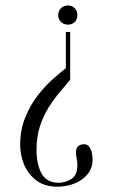

<svg xmlns="http://www.w3.org/2000/svg" viewBox="-20 -521 417 709"><path d="M281.5 12.6Q296.1 9.2 304.7 16.2Q313.2 23.2 317.5 37.4Q321.8 51.5 321.8 68.4Q321.8 100.1 302.9 122.7Q284.1 145.2 254.7 156.8Q225.2 168.4 192 168.4Q144.8 168.4 114.4 145.4Q84 122.5 69.2 87.1Q54.5 51.6 54.5 14.4Q54.5 -41.2 73.1 -87Q91.6 -132.8 119.3 -168.4Q147 -204 175.4 -229.2Q203.9 -254.5 223.2 -269.1V-403H239.2V-226.4Q222.1 -205.9 200.7 -180.6Q179.2 -155.4 159.6 -124.3Q140 -93.2 127.4 -54.6Q114.9 -16 114.9 32.5Q114.9 86 133.4 119.6Q151.9 153.1 195.4 153.9Q219.8 153.9 241.8 141.1Q263.9 128.2 265.4 95.4Q266.5 83.8 264.1 70.7Q261.6 57.6 260.7 45.8Q259.8 33.9 263.9 24.9Q268.1 16 281.5 12.6ZM265.8 -464.9Q265.8 -449.6 255.9 -439.8Q246.1 -430 230.9 -430Q215.6 -430 205.3 -439.8Q195 -449.6 195 -464.9Q195 -480.8 205.3 -490.8Q215.6 -500.8 230.9 -500.8Q246.1 -500.8 255.9 -490.8Q265.8 -480.8 265.8 -464.9Z"/></svg>

Font: Emberly Black
Style: Regular
Weight: 900
Designer: Rajesh Rajput
Foundry: Rajesh Rajput
Version: Version 1.000